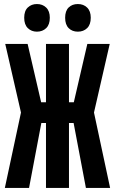

<svg xmlns="http://www.w3.org/2000/svg" viewBox="-20 -932 570 952"><path d="M4 0 84 -374 6 -714H117L184 -425H208V-714H322V-425H346L413 -714H524L446 -374L526 0H406L345 -322H322V0H208V-322H185L124 0ZM366 -775Q338 -775 320.5 -792.5Q303 -810 303 -844Q303 -878 320.5 -895Q338 -912 366 -912Q394 -912 412 -894.5Q430 -877 430 -844Q430 -810 412 -792.5Q394 -775 366 -775ZM163 -775Q136 -775 118 -792.5Q100 -810 100 -844Q100 -878 118 -895Q136 -912 163 -912Q191 -912 209 -894.5Q227 -877 227 -844Q227 -810 209 -792.5Q191 -775 163 -775Z"/></svg>

Font: Noto Sans Mono Condensed
Style: Bold
Weight: 700
Width: 3
Designer: Monotype Design Team
Foundry: Monotype Imaging Inc.
Version: Version 2.014